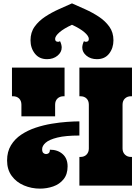

<svg xmlns="http://www.w3.org/2000/svg" viewBox="-20 -1101 833 1139"><path d="M451 -530V-700H763V-530H757Q735 -530 721 -516.5Q707 -503 707 -480V-220Q707 -198 721 -184Q735 -170 757 -170H763V0H451V-170H457Q480 -170 493.5 -184Q507 -198 507 -220V-480Q507 -503 493.5 -516.5Q480 -530 457 -530ZM51 -700H363V-530H357Q335 -530 321 -516.5Q307 -503 307 -480V-411H107V-480Q107 -503 93.5 -516.5Q80 -530 57 -530H51ZM22 -149Q22 -201 45 -239Q68 -277 106.5 -302.5Q145 -328 191.5 -343.5Q238 -359 286.5 -367Q335 -375 378 -378Q421 -381 451 -381V-297Q369 -297 320.5 -285Q272 -273 251 -254.5Q230 -236 230 -216Q230 -199 237.5 -193Q245 -187 253 -187Q262 -187 269 -192.5Q276 -198 276 -213Q322 -213 351.5 -187Q381 -161 381 -114Q381 -67 357 -37.5Q333 -8 295.5 5Q258 18 217 18Q167 18 122 -1Q77 -20 49.5 -57.5Q22 -95 22 -149ZM653 -862Q653 -816 627.5 -783Q602 -750 555 -750Q518 -750 493 -770.5Q468 -791 468 -819Q468 -827 470.5 -837Q473 -847 478 -857Q483 -853 489 -853Q507 -853 507 -870Q507 -887 481 -909.5Q455 -932 407 -954Q359 -932 333 -909.5Q307 -887 307 -870Q307 -853 325 -853Q331 -853 336 -857Q341 -847 343.5 -837Q346 -827 346 -819Q346 -791 321 -770.5Q296 -750 259 -750Q213 -750 187 -783Q161 -816 161 -862Q161 -909 185.5 -943Q210 -977 248 -1002Q286 -1027 328.5 -1046Q371 -1065 407 -1081Q443 -1065 485.5 -1046Q528 -1027 566 -1002Q604 -977 628.5 -943Q653 -909 653 -862Z"/></svg>

Font: Exile
Style: Regular
Weight: 400
Designer: Bartłomiej Rózga @rozgatype
Version: Version 1.000; ttfautohint (v1.8.4.7-5d5b)